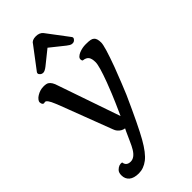

<svg xmlns="http://www.w3.org/2000/svg" viewBox="-337 -937 1260 1260"><g transform="rotate(-45 293.5 -306.5)"><path d="M2.4 0ZM29.3 -516.6 19 -514.6Q8.3 -514.6 3.9 -529.3Q2.4 -533.2 2.4 -540.5Q2.4 -547.9 10.7 -558.6Q19 -569.3 32.2 -577.1Q61.5 -595.2 94.2 -595.2Q120.1 -595.2 131.3 -587.9Q153.3 -574.2 165.5 -532.2L314.5 -100.1Q360.4 -202.1 377.4 -244.6L407.2 -320.3Q448.7 -431.6 448.7 -465.6Q448.7 -499.5 437 -515.1Q425.3 -530.8 396.5 -533.7Q391.1 -539.6 391.1 -549.6Q391.1 -559.6 400.1 -568.1Q409.2 -576.7 423.8 -583Q453.6 -595.2 485.1 -595.2Q516.6 -595.2 529.8 -592Q543 -588.9 550.8 -581.5Q565.9 -567.9 565.9 -530.8Q565.9 -497.6 513.7 -355.5Q464.8 -228.5 440.4 -171.4Q350.6 28.8 305.2 108.9Q259.8 189 219.2 220Q178.7 251 133.8 251Q88.9 251 65.9 231.7Q43 212.4 43 178.7Q43 153.3 55.7 140.6Q79.6 116.7 106.4 122.1Q110.8 158.7 150.4 158.7Q186 158.7 214.4 112.3Q227.5 90.3 240.2 61L268.6 -2L278.3 -22Q250 -25.9 230.5 -49.8Q222.7 -59.1 217.8 -73.2L81.1 -432.1L69.3 -460.9Q46.9 -516.6 29.3 -516.6ZM195.3 -678.2Q171.4 -659.7 157.7 -659.7Q144 -659.7 135.5 -668Q127 -676.3 127 -680.7Q127 -689.5 130.4 -692.9L243.2 -841.8Q255.4 -863.8 291 -863.8Q325.7 -863.8 342.8 -841.8L455.1 -692.9Q458.5 -689 458.5 -682.6Q458.5 -676.3 450 -668Q441.4 -659.7 429.4 -659.7Q417.5 -659.7 408.4 -665.5Q399.4 -671.4 390.1 -678.2L292.5 -756.3Z"/></g></svg>

Font: Quando
Style: Regular
Weight: 400
Version: Version 1.002